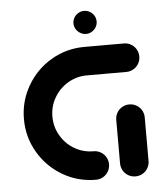

<svg xmlns="http://www.w3.org/2000/svg" viewBox="-49 -702 645 746"><g transform="rotate(-5 273.0 -329.0)"><path d="M351.1 -55.9Q351.1 -40.7 343.7 -28Q336.3 -15.2 323.5 -7.8Q310.7 -0.4 295.6 -0.4Q225.2 -0.4 165.9 -35.2Q106.7 -70 71.9 -129.4Q37 -188.9 37 -259.3Q37 -329.6 71.9 -389.3Q106.7 -448.9 165.9 -483.7Q225.2 -518.5 295.6 -518.5H449.3Q464.4 -518.5 477.2 -511.1Q490 -503.7 497.4 -490.9Q504.8 -478.1 504.8 -463Q504.8 -447.8 497.4 -435Q490 -422.2 477.2 -414.8Q464.4 -407.4 449.3 -407.4H295.6Q255.6 -407.4 221.7 -387.4Q187.8 -367.4 168 -333.5Q148.1 -299.6 148.1 -259.3Q148.1 -219.3 168 -185.2Q187.8 -151.1 221.7 -131.3Q255.6 -111.5 295.6 -111.5Q310.7 -111.5 323.5 -104.1Q336.3 -96.7 343.7 -83.9Q351.1 -71.1 351.1 -55.9ZM449.6 0Q434.4 0 421.7 -7.4Q408.9 -14.8 401.5 -27.6Q394.1 -40.4 394.1 -55.6V-225.2Q394.1 -240.4 401.5 -253.1Q408.9 -265.9 421.7 -273.3Q434.4 -280.7 449.6 -280.7Q464.8 -280.7 477.6 -273.3Q490.4 -265.9 497.8 -253.1Q505.2 -240.4 505.2 -225.2V-55.6Q505.2 -40.4 497.8 -27.6Q490.4 -14.8 477.6 -7.4Q464.8 0 449.6 0ZM261.1 -613Q261.1 -625.2 267.2 -635.6Q273.3 -645.9 283.9 -652Q294.4 -658.1 306.3 -658.1Q318.1 -658.1 328.7 -652Q339.3 -645.9 345.4 -635.6Q351.5 -625.2 351.5 -613Q351.5 -601.1 345.4 -590.7Q339.3 -580.4 328.9 -574.3Q318.5 -568.1 306.7 -568.1Q294.8 -568.1 284.3 -574.3Q273.7 -580.4 267.4 -590.7Q261.1 -601.1 261.1 -613Z"/></g></svg>

Font: 26F Galaxy Sans Black
Style: Regular
Weight: 900
Designer: C₂₉H₂₅N₃O₅
Version: Version 1.100